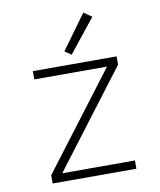

<svg xmlns="http://www.w3.org/2000/svg" viewBox="-85 -824 745 892"><g transform="rotate(-10 288.0 -378.5)"><path d="M91 0H486V-39H143L486 -491V-530H91V-491H434L91 -39ZM282 -574 407 -731 369 -757 251 -595Z"/></g></svg>

Font: Iosevka Sparkle Extralight
Style: Regular
Weight: 200
Designer: Belleve Invis
Foundry: Belleve Invis
Version: Version 4.5.0; ttfautohint (v1.8.3)